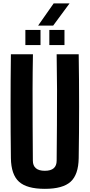

<svg xmlns="http://www.w3.org/2000/svg" viewBox="-20 -1126 538 1154"><path d="M249.5 9Q141.5 9 94.2 -33.8Q47 -76.5 45.5 -175.5Q43.5 -331 43.5 -488Q43.5 -645 45.5 -800H178Q176 -696.5 175.8 -588.5Q175.5 -480.5 176.2 -372.2Q177 -264 177.5 -160.5Q177.5 -130.5 195.5 -115Q213.5 -99.5 249.5 -99.5Q285.5 -99.5 303 -115Q320.5 -130.5 320.5 -160.5Q321.5 -264 322.2 -372.2Q323 -480.5 322.8 -588.5Q322.5 -696.5 320.5 -800H453Q455.5 -645 455.5 -488Q455.5 -331 453 -175.5Q451.5 -76.5 404.5 -33.8Q357.5 9 249.5 9ZM276.5 -855V-946H367.5V-855ZM132.5 -855V-946H223.5V-855ZM209 -972 302.5 -1105.5H398L299.5 -972Z"/></svg>

Font: Big Shoulders Text Thin ExtraBold
Style: Regular
Weight: 800
Version: Version 2.002